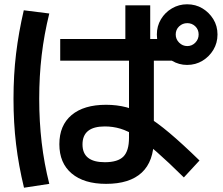

<svg xmlns="http://www.w3.org/2000/svg" viewBox="-20 -821 1040 896"><path d="M475 37Q372 37 314.5 -11.5Q257 -60 257 -148Q257 -236 314 -284Q371 -332 475 -332Q525 -332 569.5 -320.5Q614 -309 662.5 -280Q711 -251 771 -200.5Q831 -150 911 -72L838 7Q765 -65 712 -111.5Q659 -158 618 -184Q577 -210 542 -220.5Q507 -231 469 -231Q365 -231 365 -147Q365 -64 469 -64Q530 -64 556 -90.5Q582 -117 582 -178V-588H565V-796H681V-588H698V-173Q698 -68 641.5 -15.5Q585 37 475 37ZM261 -538V-639H647H793V-538ZM853 -518Q815 -518 782.5 -537.5Q750 -557 731 -589Q712 -621 712 -660Q712 -699 731 -731Q750 -763 782.5 -782Q815 -801 853 -801Q893 -801 924.5 -782Q956 -763 975.5 -731.5Q995 -700 995 -660Q995 -621 976 -589Q957 -557 925 -537.5Q893 -518 853 -518ZM854 -606Q876 -606 891.5 -622Q907 -638 907 -660Q907 -683 891.5 -698Q876 -713 854 -713Q832 -713 816 -698Q800 -683 800 -660Q800 -638 816 -622Q832 -606 854 -606ZM92 55Q67 -48 55 -148Q43 -248 43 -360Q43 -471 55 -570.5Q67 -670 91 -773L210 -758Q186 -661 174.5 -563.5Q163 -466 163 -360Q163 -254 174.5 -156Q186 -58 210 37Z"/></svg>

Font: M PLUS 1 Thin SemiBold
Style: Regular
Weight: 600
Version: Version 1.001